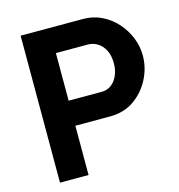

<svg xmlns="http://www.w3.org/2000/svg" viewBox="-106 -803 835 896"><g transform="rotate(-15 311.5 -355.0)"><path d="M74 0V-710H375Q424 -710 465 -690Q506 -670 536.5 -636Q567 -602 584 -560Q601 -518 601 -474Q601 -414 573 -360Q545 -306 496 -272Q447 -238 380 -238H212V0ZM212 -359H372Q397 -359 417 -373Q437 -387 449 -413.5Q461 -440 461 -474Q461 -511 447.5 -537Q434 -563 412.5 -576Q391 -589 366 -589H212Z"/></g></svg>

Font: Raleway Thin
Style: Bold
Weight: 700
Version: Version 4.026